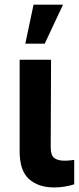

<svg xmlns="http://www.w3.org/2000/svg" viewBox="-20 -804 341 830"><path d="M64.9 -545.9H200.7L199.2 -164.6Q199.7 -131.3 215.3 -120.4Q231 -109.4 257.8 -109.4Q271.5 -109.4 282.2 -110.6Q293 -111.8 300.8 -112.8V-7.3Q283.2 -1.5 261.2 2.4Q239.3 6.3 213.9 6.3Q146 6.3 105.5 -29.8Q64.9 -65.9 64.9 -149.9ZM89.4 -615.2 125 -783.7H252.4L173.3 -615.2Z"/></svg>

Font: Inter Cardless Tabular Bold
Style: Bold
Weight: 700
Designer: Rasmus Andersson
Foundry: rsms
Version: Version 4.000;git-4fc901f